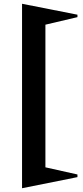

<svg xmlns="http://www.w3.org/2000/svg" viewBox="-20 -850 440 1019"><path d="M97 149V-830L391 -772V-759L221 -719V38L391 76V90Z"/></svg>

Font: Reggae One
Style: Regular
Weight: 400
Designer: Fontworks Inc.
Foundry: Fontworks Inc.
Version: Version 1.100